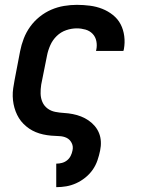

<svg xmlns="http://www.w3.org/2000/svg" viewBox="-20 -562 590 792"><path d="M213 210H212V113H213Q224 113 235.5 110Q247 107 256.5 99.5Q266 92 271.5 81Q277 70 279 59Q283 42 275.5 27.5Q268 13 254.5 6.5Q241 0 224 -0.5Q207 -1 190.5 -2.5Q174 -4 158 -7.5Q142 -11 127.5 -17Q113 -23 100.5 -31.5Q88 -40 77 -51Q66 -62 58 -75Q50 -88 44.5 -102.5Q39 -117 36 -132.5Q33 -148 32.5 -164.5Q32 -181 34.5 -198Q37 -215 40 -231L63 -351Q68 -377 78 -403Q88 -429 104.5 -452Q121 -475 143.5 -493Q166 -511 191.5 -522Q217 -533 244 -537.5Q271 -542 297 -542Q324 -542 351 -538.5Q378 -535 402 -525.5Q426 -516 446 -500Q466 -484 477.5 -462Q489 -440 492.5 -413Q496 -386 491 -359L489 -352H376L377 -356Q381 -374 377.5 -392Q374 -410 362 -422.5Q350 -435 332.5 -440Q315 -445 297 -445Q275 -445 253 -437.5Q231 -430 214 -413.5Q197 -397 187.5 -375.5Q178 -354 174 -333L150 -213Q147 -194 147.5 -175.5Q148 -157 155 -141Q162 -125 176 -114.5Q190 -104 208 -100.5Q226 -97 244 -96Q262 -95 280 -91.5Q298 -88 314.5 -81.5Q331 -75 345.5 -65Q360 -55 371 -42Q382 -29 388.5 -13Q395 3 396 21.5Q397 40 393 59Q389 79 382 99.5Q375 120 362.5 138Q350 156 332 170.5Q314 185 294 194Q274 203 253.5 206.5Q233 210 213 210Z"/></svg>

Font: Lode Term
Style: Bold Italic
Weight: 700
Italic angle: -11°
Monospace: yes
Designer: Belleve Invis
Foundry: Belleve Invis
Version: Version 29.2.0